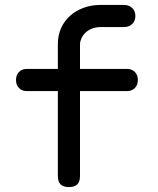

<svg xmlns="http://www.w3.org/2000/svg" viewBox="-20 -750 640 780"><path d="M89 -380Q69 -380 57 -392.5Q45 -405 45 -425Q45 -445 57 -457.5Q69 -470 89 -470H496Q516 -470 528 -457.5Q540 -445 540 -425Q540 -405 528 -392.5Q516 -380 496 -380ZM305 -35Q305 -12 294 -1Q283 10 260 10Q237 10 226 -1Q215 -12 215 -35V-570Q215 -607 228.5 -636.5Q242 -666 266 -687Q290 -708 321.5 -719Q353 -730 389 -730H484Q504 -730 517 -717.5Q530 -705 530 -685Q530 -665 517 -652.5Q504 -640 484 -640H389Q369 -640 353 -633.5Q337 -627 326.5 -616.5Q316 -606 310.5 -593.5Q305 -581 305 -570Z"/></svg>

Font: Maple Mono
Style: Regular
Weight: 400
Monospace: yes
Designer: subframe7536
Version: Version 7.300